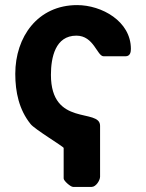

<svg xmlns="http://www.w3.org/2000/svg" viewBox="-20 -554 574 754"><path d="M40 -264C40 -192 55 -123 100 -67C115 -47 230 22 230 27V147C230 156 257 180 267 180H340C357 180 373 154 373 140V-60C373 -131 180 -54 180 -260C180 -328 197 -414 280 -414C349 -414 361 -333 387 -333H473C492 -333 494 -351 494 -362C494 -471 379 -534 283 -534C128 -534 40 -409 40 -264Z"/></svg>

Font: Asimov Print
Style: C
Weight: 500
Designer: Google
Version: Version 2.000980: 2014